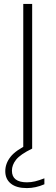

<svg xmlns="http://www.w3.org/2000/svg" viewBox="-20 -760 284 982"><path d="M99 0V-740H144.5V0ZM117.5 202Q64 202 35.5 179Q7 156 7 115.5Q7 76.5 33.8 42.2Q60.5 8 129.5 -24.5L144.5 0Q84 29.5 62.5 56.5Q41 83.5 41 113Q41 172.5 118 172.5Q139 172.5 159.5 167.5Q180 162.5 207 152V182.5Q162 202 117.5 202Z"/></svg>

Font: Encode Sans SemiExpanded SemiExpanded ExtraLight
Style: Regular
Weight: 200
Width: 6
Designer: Multiple Designers
Foundry: Impallari Type
Version: Version 3.000; ttfautohint (v1.8.3) -l 8 -r 50 -G 200 -x 14 